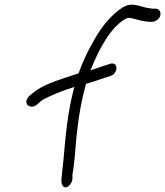

<svg xmlns="http://www.w3.org/2000/svg" viewBox="-20 -766 705 819"><path d="M346 -408C394 -422 418 -432 454 -443C483 -454 485 -500 454 -495L428 -487C413 -482 394 -475 366 -466C402 -557 451 -648 514 -685C521 -688 525 -690 528 -690C534 -690 539 -689 547 -687C565 -682 591 -675 614 -673H629C644 -673 661 -686 664 -701C667 -716 659 -729 642 -729H630L604 -733C585 -738 563 -746 541 -746C530 -746 518 -743 504 -735C454 -703 410 -649 377 -587C354 -548 333 -503 315 -453C297 -447 276 -441 260 -435C213 -419 158 -401 121 -370L104 -356C99 -351 95 -344 93 -337C90 -322 101 -311 115 -311C123 -311 131 -314 137 -319L154 -334C160 -340 174 -347 194 -356C225 -371 260 -383 297 -395C267 -284 259 -177 251 -87C249 -61 244 -26 242 -2V10C242 18 246 24 248 27C261 45 288 20 289 -3V-15C288 -21 291 -32 293 -46C302 -109 302 -158 311 -224C317 -277 329 -344 346 -405Z"/></svg>

Font: Stray Cat
Style: BdCnObl
Weight: 700
Version: Version 1.0